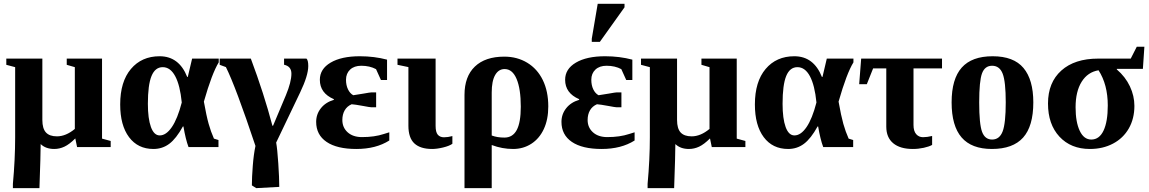

<svg xmlns="http://www.w3.org/2000/svg" viewBox="-20 -763 5962 996"><path d="M370.6 -44.9Q339.8 -14.2 314.2 -2.2Q288.6 9.8 261.2 9.8Q217.3 9.8 190.9 -15.6Q190.9 38.1 184.6 212.9H46.9V190.9Q58.6 64 58.6 -50.3V-414.6L12.7 -426.8V-459H199.7V-140.6Q199.7 -96.2 218.3 -75.9Q236.8 -55.7 275.4 -55.7Q321.8 -55.7 368.2 -94.2V-414.6L326.2 -426.8V-459H509.3V-43.9L554.2 -31.7V0H379.9Z M775.9 9.8Q695.3 9.8 649.4 -51.5Q603.5 -112.8 603.5 -221.2Q603.5 -339.4 659.2 -405.3Q714.8 -471.2 808.1 -471.2Q908.7 -471.2 951.2 -363.8H954.1L976.6 -459H1114.7V-439.5Q1079.6 -382.8 1037.6 -235.8Q1050.8 -161.6 1062.3 -120.8Q1073.7 -80.1 1089.8 -43.9L1113.3 -36.6V0H958Q942.9 -40 931.6 -106.9H928.7Q894 -43.9 858.2 -17.1Q822.3 9.8 775.9 9.8ZM824.2 -414.6Q784.7 -414.6 765.9 -368.4Q747.1 -322.3 747.1 -224.6Q747.1 -147.9 762.9 -104.2Q778.8 -60.5 808.6 -60.5Q841.8 -60.5 871.3 -103.5Q900.9 -146.5 922.9 -231.4Q914.1 -320.8 888.9 -367.7Q863.8 -414.6 824.2 -414.6Z M1119.6 -426.8V-459H1281.2Q1349.6 -276.4 1393.1 -110.8H1396.5L1462.9 -268.6Q1491.7 -337.9 1491.7 -380.9Q1491.7 -418.9 1453.6 -427.2V-459H1569.8Q1579.1 -450.7 1579.1 -420.4Q1579.1 -371.6 1537.1 -283.7L1412.6 -23.4Q1418.5 7.8 1423.6 84Q1428.7 160.2 1428.7 206.5L1309.1 212.9L1286.6 198.7Q1286.6 157.2 1291.3 97.2Q1295.9 37.1 1305.2 -5.9Q1202.6 -313.5 1151.9 -415Z M1999.5 -34.2Q1930.2 9.8 1828.6 9.8Q1728 9.8 1674.1 -26.9Q1620.1 -63.5 1620.1 -130.9Q1620.1 -170.4 1644.5 -201.4Q1668.9 -232.4 1711.9 -245.1V-248.5Q1639.2 -279.8 1639.2 -349.1Q1639.2 -405.3 1695.1 -438.2Q1751 -471.2 1846.7 -471.2Q1921.4 -471.2 1987.8 -453.6V-348.1H1956.1L1930.7 -404.3Q1897.9 -421.9 1854 -421.9Q1817.4 -421.9 1796.1 -401.9Q1774.9 -381.8 1774.9 -349.1Q1774.9 -320.8 1785.2 -299.6Q1795.4 -278.3 1812.5 -269L1864.7 -277.3Q1900.4 -283.7 1906.2 -283.7H1931.2V-206.5H1906.2Q1899.4 -206.5 1863.3 -213.4Q1820.8 -221.2 1804.2 -222.2Q1780.3 -211.9 1768.1 -190.7Q1755.9 -169.4 1755.9 -140.6Q1755.9 -101.6 1783.4 -76.7Q1811 -51.8 1857.9 -51.8Q1922.9 -51.8 1971.2 -67.9L1999.5 -76.7Z M2221.7 9.8Q2160.6 9.8 2129.6 -19Q2098.6 -47.9 2098.6 -110.8V-415L2042 -426.8V-459H2239.7V-110.4Q2239.7 -77.1 2251.2 -64Q2262.7 -50.8 2283.2 -50.8Q2303.2 -50.8 2326.7 -57.1V-17.1Q2311 -5.9 2278.8 2Q2246.6 9.8 2221.7 9.8Z M2389.6 -270.5Q2389.6 -366.2 2443.4 -417.7Q2497.1 -469.2 2596.2 -469.2Q2662.6 -469.2 2714.8 -437.7Q2767.1 -406.2 2795.7 -347.9Q2824.2 -289.6 2824.2 -210.9Q2824.2 -143.1 2801 -93.5Q2777.8 -43.9 2736.1 -17.1Q2694.3 9.8 2641.6 9.8Q2585 9.8 2530.8 -10.7V212.9H2389.6ZM2596.7 -49.3Q2639.6 -49.3 2660.6 -88.6Q2681.6 -127.9 2681.6 -209.5Q2681.6 -301.8 2659.9 -353.3Q2638.2 -404.8 2597.7 -404.8Q2566.4 -404.8 2548.6 -373.8Q2530.8 -342.8 2530.8 -283.2V-60.1Q2559.1 -49.3 2596.7 -49.3Z M3272 -34.2Q3202.6 9.8 3101.1 9.8Q3000.5 9.8 2946.5 -26.9Q2892.6 -63.5 2892.6 -130.9Q2892.6 -170.4 2917 -201.4Q2941.4 -232.4 2984.4 -245.1V-248.5Q2911.6 -279.8 2911.6 -349.1Q2911.6 -405.3 2967.5 -438.2Q3023.4 -471.2 3119.1 -471.2Q3193.8 -471.2 3260.3 -453.6V-348.1H3228.5L3203.1 -404.3Q3170.4 -421.9 3126.5 -421.9Q3089.8 -421.9 3068.6 -401.9Q3047.4 -381.8 3047.4 -349.1Q3047.4 -320.8 3057.6 -299.6Q3067.9 -278.3 3085 -269L3137.2 -277.3Q3172.9 -283.7 3178.7 -283.7H3203.6V-206.5H3178.7Q3171.9 -206.5 3135.7 -213.4Q3093.3 -221.2 3076.7 -222.2Q3052.7 -211.9 3040.5 -190.7Q3028.3 -169.4 3028.3 -140.6Q3028.3 -101.6 3055.9 -76.7Q3083.5 -51.8 3130.4 -51.8Q3195.3 -51.8 3243.7 -67.9L3272 -76.7ZM3049.8 -545.9V-562L3080.6 -743.2H3219.7V-725.1L3091.8 -545.9Z M3663.1 -44.9Q3632.3 -14.2 3606.7 -2.2Q3581.1 9.8 3553.7 9.8Q3509.8 9.8 3483.4 -15.6Q3483.4 38.1 3477.1 212.9H3339.4V190.9Q3351.1 64 3351.1 -50.3V-414.6L3305.2 -426.8V-459H3492.2V-140.6Q3492.2 -96.2 3510.7 -75.9Q3529.3 -55.7 3567.9 -55.7Q3614.3 -55.7 3660.6 -94.2V-414.6L3618.7 -426.8V-459H3801.8V-43.9L3846.7 -31.7V0H3672.4Z M4068.4 9.8Q3987.8 9.8 3941.9 -51.5Q3896 -112.8 3896 -221.2Q3896 -339.4 3951.7 -405.3Q4007.3 -471.2 4100.6 -471.2Q4201.2 -471.2 4243.7 -363.8H4246.6L4269 -459H4407.2V-439.5Q4372.1 -382.8 4330.1 -235.8Q4343.3 -161.6 4354.7 -120.8Q4366.2 -80.1 4382.3 -43.9L4405.8 -36.6V0H4250.5Q4235.4 -40 4224.1 -106.9H4221.2Q4186.5 -43.9 4150.6 -17.1Q4114.7 9.8 4068.4 9.8ZM4116.7 -414.6Q4077.1 -414.6 4058.3 -368.4Q4039.6 -322.3 4039.6 -224.6Q4039.6 -147.9 4055.4 -104.2Q4071.3 -60.5 4101.1 -60.5Q4134.3 -60.5 4163.8 -103.5Q4193.4 -146.5 4215.3 -231.4Q4206.5 -320.8 4181.4 -367.7Q4156.2 -414.6 4116.7 -414.6Z M4509.3 -408.2 4476.6 -326.2H4437L4447.3 -459H4866.7V-408.2H4718.8V-114.7Q4718.8 -83 4732.7 -67.1Q4746.6 -51.3 4768.1 -51.3Q4789.1 -51.3 4815.4 -57.6V-11.2Q4799.8 -2.4 4772 3.7Q4744.1 9.8 4715.3 9.8Q4649.4 9.8 4613.5 -20Q4577.6 -49.8 4577.6 -106V-408.2Z M5340.3 -231.9Q5340.3 -108.4 5287.4 -49.3Q5234.4 9.8 5125.5 9.8Q5020 9.8 4968.3 -50Q4916.5 -109.9 4916.5 -231.9Q4916.5 -353.5 4969 -412.4Q5021.5 -471.2 5129.4 -471.2Q5238.3 -471.2 5289.3 -410.4Q5340.3 -349.6 5340.3 -231.9ZM5197.3 -231.9Q5197.3 -339.4 5181.4 -380.6Q5165.5 -421.9 5126.5 -421.9Q5088.9 -421.9 5074.2 -382.3Q5059.6 -342.8 5059.6 -231.9Q5059.6 -119.1 5074.5 -79.1Q5089.4 -39.1 5126.5 -39.1Q5165 -39.1 5181.2 -81.3Q5197.3 -123.5 5197.3 -231.9Z M5726.6 -215.8Q5726.6 -324.2 5678.7 -398.4Q5622.6 -389.2 5591.1 -338.9Q5559.6 -288.6 5559.6 -206.5Q5559.6 -129.9 5581.1 -84.5Q5602.5 -39.1 5641.1 -39.1Q5682.6 -39.1 5704.6 -85.4Q5726.6 -131.8 5726.6 -215.8ZM5773.4 -405.8V-402.8Q5817.9 -364.7 5841.3 -315.2Q5864.7 -265.6 5864.7 -213.9Q5864.7 -147.5 5835.7 -96.7Q5806.6 -45.9 5753.9 -18.1Q5701.2 9.8 5633.8 9.8Q5535.2 9.8 5475.8 -54.2Q5416.5 -118.2 5416.5 -226.1Q5416.5 -335 5485.6 -397Q5554.7 -459 5676.8 -459H5845.7L5877 -520.5H5916.5L5908.7 -405.8Z"/></svg>

Font: Liberation Serif
Style: Bold
Weight: 700
Designer: Steve Matteson
Foundry: Ascender Corporation
Version: Version 2.1.5